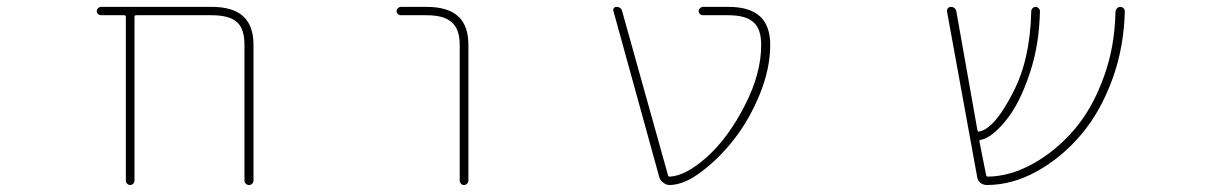

<svg xmlns="http://www.w3.org/2000/svg" viewBox="-20 -564 3540 561"><path d="M694.3 -36.1V-432.6Q694.3 -479.5 672.9 -499Q650.4 -519.5 598.6 -519.5H377.9Q373 -519.5 373 -514.6V-36.1Q373 -31.2 369.1 -27.3Q365.2 -23.4 360.4 -23.4Q355.5 -23.4 351.6 -27.3Q347.7 -31.2 347.7 -36.1V-514.6Q347.7 -519.5 342.8 -519.5H275.4Q270.5 -519.5 266.6 -522.9Q262.7 -526.4 262.7 -531.2Q262.7 -536.1 266.6 -540Q270.5 -543.9 275.4 -543.9H598.6Q660.2 -543.9 690.4 -516.6Q720.7 -489.3 720.7 -432.6V-36.1Q720.7 -31.2 716.8 -27.3Q712.9 -23.4 707.5 -23.4Q702.1 -23.4 698.2 -27.3Q694.3 -31.2 694.3 -36.1Z M1323.2 -36.1V-432.6Q1323.2 -479.5 1299.8 -499Q1277.3 -519.5 1226.6 -519.5H1151.4Q1146.5 -519.5 1142.6 -522.9Q1138.7 -526.4 1138.7 -531.2Q1138.7 -536.1 1142.6 -540Q1146.5 -543.9 1151.4 -543.9H1226.6Q1288.1 -543.9 1318.4 -516.6Q1348.6 -489.3 1348.6 -432.6V-36.1Q1348.6 -31.2 1344.7 -27.3Q1340.8 -23.4 1335.4 -23.4Q1330.1 -23.4 1326.7 -27.3Q1323.2 -31.2 1323.2 -36.1Z M1937.5 -23.4Q1937.5 -23.4 1936.5 -23.4Q1926.8 -23.4 1918 -30.3Q1909.2 -36.1 1906.2 -46.9L1772.5 -531.2Q1770.5 -536.1 1773.4 -540Q1776.4 -543.9 1781.2 -543.9Q1794.9 -543.9 1797.9 -531.2L1931.6 -52.7Q1932.6 -47.9 1936.5 -47.9Q1983.4 -49.8 2045.9 -105.5Q2108.4 -162.1 2156.2 -255.9Q2204.1 -348.6 2204.1 -432.6Q2204.1 -479.5 2181.6 -499Q2159.2 -519.5 2108.4 -519.5H2034.2Q2029.3 -519.5 2025.4 -522.9Q2021.5 -526.4 2021.5 -531.2Q2021.5 -536.1 2025.4 -540Q2029.3 -543.9 2034.2 -543.9H2108.4Q2169.9 -543.9 2200.2 -516.6Q2230.5 -489.3 2230.5 -432.6Q2230.5 -364.3 2200.2 -289.1Q2169.9 -214.8 2125 -157.2Q2080.1 -99.6 2028.3 -61.5Q1979.5 -24.4 1937.5 -23.4Z M2863.3 -23.4Q2852.5 -23.4 2844.2 -30.3Q2835.9 -37.1 2835 -47.9L2747.1 -530.3Q2746.1 -535.2 2749.5 -539.6Q2752.9 -543.9 2757.8 -543.9Q2771.5 -543.9 2774.4 -530.3L2835.9 -183.6Q2836.9 -178.7 2840.8 -179.7H2841.8Q2886.7 -189.5 2939.5 -293Q2990.2 -389.6 2993.2 -531.2Q2993.2 -536.1 2997.1 -540Q3001 -543.9 3005.9 -543.9Q3010.7 -543.9 3014.6 -540Q3018.6 -536.1 3018.6 -531.2Q3016.6 -432.6 2989.3 -351.6Q2960 -261.7 2918.9 -211.9Q2878.9 -162.1 2845.7 -155.3H2844.7Q2840.8 -154.3 2841.8 -150.4L2861.3 -52.7Q2862.3 -47.9 2866.2 -47.9Q2931.6 -48.8 2997.1 -85Q3064.5 -122.1 3118.7 -185.1Q3172.9 -248 3206.1 -341.8Q3237.3 -427.7 3239.3 -530.3Q3240.2 -536.1 3244.1 -540Q3248 -543.9 3253.4 -543.9Q3258.8 -543.9 3262.7 -540Q3266.6 -536.1 3266.6 -531.2Q3266.6 -530.3 3266.6 -530.3Q3263.7 -425.8 3231.4 -335.9Q3196.3 -238.3 3139.2 -170.9Q3082 -103.5 3009.8 -63.5Q2937.5 -23.4 2863.3 -23.4Z"/></svg>

Font: Rounded-X Mgen+ 1m thin
Style: Regular
Weight: 100
Designer: [Source Han Sans]
Ryoko NISHIZUKA  (kana & ideographs); Paul D. Hunt (Latin, Greek & Cyrillic); Wenlong ZHANG  (bopomofo
Version: Version 1.059.20150602